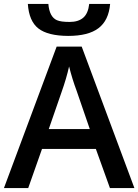

<svg xmlns="http://www.w3.org/2000/svg" viewBox="-20 -953 701 973"><path d="M435.1 -298.8 368.2 -493.2Q346.2 -551.8 330.1 -616.2Q316.9 -556.2 291.5 -484.9L227.1 -298.8ZM537.1 0 465.8 -198.2H192.9L123 0H0L267.1 -716.8H394L661.1 0ZM325.2 -771Q222.7 -771.5 174.8 -808.6Q127 -845.7 121.1 -933.1H225.1Q230.5 -867.2 268.6 -850.6Q288.1 -841.8 333 -841.8Q377 -841.8 401.9 -863.3Q426.8 -884.8 432.1 -933.1H538.1Q530.8 -849.1 479 -810.1Q427.7 -771 325.2 -771Z"/></svg>

Font: OpenSans-Semibold
Style: Regular
Weight: 600
Foundry: Ascender Corporation
Version: Version 1.10